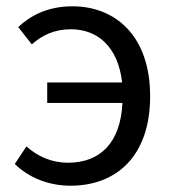

<svg xmlns="http://www.w3.org/2000/svg" viewBox="-20 -577 549 610"><path d="M81 -436C113 -464 151 -484 205 -484C291 -484 355 -428 368 -315H130V-250H369C363 -122 297 -60 196 -60C143 -60 98 -81 64 -112L27 -56C72 -12 135 13 204 13C350 13 457 -81 457 -271C457 -465 345 -557 210 -557C130 -557 75 -526 38 -491Z"/></svg>

Font: Source Han Sans KR Regular
Style: Regular
Weight: 400
Designer: Ryoko NISHIZUKA (kana & ideographs); Paul D. Hunt (Latin, Greek & Cyrillic); Wenlong ZHANG (bopomofo); Sandoll Communica
Foundry: Adobe Systems Incorporated
Version: Version 1.004;PS 1.004;hotconv 1.0.82;makeotf.lib2.5.63406